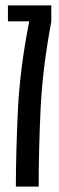

<svg xmlns="http://www.w3.org/2000/svg" viewBox="-20 -695 221 715"><path d="M39 0H124Q124 -138.5 131.2 -290Q138.5 -441.5 171 -614.5V-675H9.5V-615.5H89L88.5 -613.5Q54 -438.5 46.8 -286.5Q39.5 -134.5 39 0Z"/></svg>

Font: Anybody UltraCondensed
Style: Regular
Weight: 400
Width: 1
Version: Version 1.113;gftools[0.9.25]